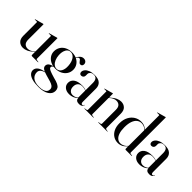

<svg xmlns="http://www.w3.org/2000/svg" viewBox="38 -1618 2746 2746"><g transform="rotate(45 1410.5 -245.0)"><path d="M348 -17V-78V-80.5V-393.5Q348 -396 346.8 -397.8Q345.5 -399.5 342 -399.5H303Q301.5 -399.5 300.5 -400.5Q299.5 -401.5 299.5 -402.5Q299.5 -404.5 300.5 -405.2Q301.5 -406 303.5 -406.5L423 -440Q427 -441 428.8 -441.2Q430.5 -441.5 432 -441.5Q434.5 -441.5 435.5 -440Q436.5 -438.5 436.5 -436V-26Q436.5 -20 439.5 -16.5Q442.5 -13 449 -11.5L480.5 -7Q483.5 -6.5 484.5 -5.5Q485.5 -4.5 485.5 -3Q485.5 -2 484.5 -1Q483.5 0 481 0H362Q355.5 0 351.8 -4.2Q348 -8.5 348 -17ZM66.5 -121V-393.5Q66.5 -396 65 -397.8Q63.5 -399.5 60 -399.5H21Q19 -399.5 18 -400.5Q17 -401.5 17 -402.5Q17 -404.5 18.2 -405.2Q19.5 -406 21 -406.5L141.5 -440Q145.5 -441 147 -441.2Q148.5 -441.5 150.5 -441.5Q152.5 -441.5 153.8 -440Q155 -438.5 155 -436V-130Q155 -79 178.8 -55.5Q202.5 -32 241 -32Q265 -32 290 -42.5Q315 -53 341 -77L357.5 -92L361.5 -87.5L344.5 -72Q294.5 -27 256.2 -9.8Q218 7.5 183.5 7.5Q133 7.5 99.8 -24Q66.5 -55.5 66.5 -121Z M802.5 -4.5Q740.5 -22.5 710.2 -34.8Q680 -47 670.2 -57Q660.5 -67 660.5 -79.5Q660.5 -91 669.8 -100.2Q679 -109.5 692.5 -115L693 -119.5Q654.5 -110.5 632 -98.8Q609.5 -87 599.8 -71.8Q590 -56.5 590 -37.5Q590 -16.5 604.2 -0.8Q618.5 15 653.8 29Q689 43 751 59.5Q803 72.5 831 85.8Q859 99 869.8 114.8Q880.5 130.5 880.5 150Q880.5 178 865 197.5Q849.5 217 818.8 227.2Q788 237.5 741.5 237.5Q654.5 237.5 613 202.5Q571.5 167.5 571.5 111Q571.5 81 597.2 58.5Q623 36 673.5 27.5L672 22Q584 34.5 547 63.2Q510 92 510 133.5Q510 165.5 534 191.2Q558 217 608 231.5Q658 246 736.5 246Q838.5 246 894.8 208.8Q951 171.5 951 113Q951 83.5 938.5 62.5Q926 41.5 893.8 25.5Q861.5 9.5 802.5 -4.5ZM806.5 -417.5H813.5Q825.5 -436 837 -447.8Q848.5 -459.5 862.5 -459.5Q872 -459.5 879.5 -451.2Q887 -443 894.5 -432.2Q902 -421.5 911 -413.2Q920 -405 933.5 -405Q951.5 -405 961 -416.2Q970.5 -427.5 970.5 -446Q970.5 -470.5 953.5 -486.5Q936.5 -502.5 908.5 -502.5Q876.5 -502.5 853.5 -481Q830.5 -459.5 811 -425ZM916.5 -280.5Q916.5 -326 893.2 -363.2Q870 -400.5 828 -422.8Q786 -445 730 -445Q669 -445 624.8 -422.2Q580.5 -399.5 556.8 -360.2Q533 -321 533 -271.5Q533 -226.5 557.2 -190Q581.5 -153.5 624.2 -131.8Q667 -110 723.5 -110Q778 -110 821.8 -132Q865.5 -154 891 -192.5Q916.5 -231 916.5 -280.5ZM708 -435.5Q757.5 -436.5 789.5 -391.2Q821.5 -346 826 -270.5Q830.5 -203.5 806 -162.5Q781.5 -121.5 739 -120.5Q707.5 -119.5 681.8 -140.5Q656 -161.5 640 -198.8Q624 -236 621 -285Q618.5 -329 629 -362.8Q639.5 -396.5 660 -415.5Q680.5 -434.5 708 -435.5Z M1251 -46.5V-50L1247 -46.5V-347Q1247 -392 1229.2 -415.5Q1211.5 -439 1176.5 -439Q1138 -439 1119.8 -420.8Q1101.5 -402.5 1101.5 -382V-347.5Q1101.5 -327 1088 -313.8Q1074.5 -300.5 1053.5 -300.5Q1037.5 -300.5 1027.2 -310.8Q1017 -321 1017 -341Q1017 -366.5 1036.5 -390.5Q1056 -414.5 1094 -429.8Q1132 -445 1187 -445Q1262 -445 1299 -412Q1336 -379 1336 -319.5V-54Q1336 -33.5 1342.8 -25Q1349.5 -16.5 1359.5 -16.5Q1368.5 -16.5 1375.8 -22Q1383 -27.5 1384 -38.5Q1384.5 -40 1385.2 -40.8Q1386 -41.5 1387 -41.5Q1388 -41.5 1388.5 -40.8Q1389 -40 1389 -38.5Q1389 -30 1381.8 -19Q1374.5 -8 1359 0.2Q1343.5 8.5 1318 8.5Q1284 8.5 1267.5 -6.5Q1251 -21.5 1251 -46.5ZM993.5 -96Q993.5 -147 1036 -179.8Q1078.5 -212.5 1166 -212.5Q1201 -212.5 1224.2 -205.8Q1247.5 -199 1267 -189.5L1264 -186Q1244 -195 1223 -200.5Q1202 -206 1176 -206Q1131 -206 1107.2 -180Q1083.5 -154 1083.5 -109.5Q1083.5 -66 1105.8 -41.8Q1128 -17.5 1164.5 -17.5Q1190 -17.5 1214.5 -28.2Q1239 -39 1255.5 -60.5L1260 -57.5Q1237.5 -25.5 1199.5 -8.2Q1161.5 9 1117.5 9Q1062 9 1027.8 -20.2Q993.5 -49.5 993.5 -96Z M1558 -437V-26Q1558 -20 1560.8 -16.5Q1563.5 -13 1570 -11.5L1601.5 -7Q1606.5 -6 1606.5 -3Q1606.5 0 1602.5 0H1422.5Q1421.5 0 1420.2 -1Q1419 -2 1419 -3Q1419 -4 1420 -4.8Q1421 -5.5 1423.5 -6L1457 -11.5Q1463.5 -13 1466.2 -16.5Q1469 -20 1469 -25.5V-394.5Q1469 -397 1467.8 -398.5Q1466.5 -400 1463 -400H1424Q1422.5 -400.5 1421.5 -401.2Q1420.5 -402 1420.5 -403.5Q1420.5 -405 1421.5 -405.8Q1422.5 -406.5 1424.5 -407L1544 -440.5Q1548 -442 1549.8 -442.2Q1551.5 -442.5 1553 -442.5Q1555.5 -442.5 1556.8 -440.8Q1558 -439 1558 -437ZM1549.5 -345 1545 -349.5 1562 -365Q1612.5 -410.5 1650.5 -427.5Q1688.5 -444.5 1723.5 -444.5Q1774 -444.5 1807.2 -413Q1840.5 -381.5 1840.5 -316V-30Q1840.5 -22 1844.8 -17Q1849 -12 1857.5 -10.5L1884 -6Q1886.5 -6 1887.5 -5Q1888.5 -4 1888.5 -3Q1888.5 -2 1887.5 -1Q1886.5 0 1884.5 0H1703.5Q1699 0 1699 -3Q1699 -6 1704.5 -7L1737 -11.5Q1746 -13 1748.8 -18Q1751.5 -23 1751.5 -30V-307Q1751.5 -358 1728 -381.5Q1704.5 -405 1665.5 -405Q1641.5 -405 1616.8 -394.5Q1592 -384 1566 -360Z M2245 -62V-64V-688Q2245 -690.5 2243.5 -692Q2242 -693.5 2239 -693.5H2200Q2198 -693.5 2197 -694.5Q2196 -695.5 2196 -697Q2196 -698.5 2197.2 -699.2Q2198.5 -700 2200 -700.5L2320 -734Q2324 -735.5 2325.5 -735.8Q2327 -736 2328.5 -736Q2331 -736 2332.2 -734.2Q2333.5 -732.5 2333.5 -730.5V-26Q2333.5 -20 2336.5 -16.5Q2339.5 -13 2345.5 -11.5L2377 -7Q2380 -6.5 2381 -5.5Q2382 -4.5 2382 -3Q2382 -2 2381 -1Q2380 0 2378 0H2259Q2252 0 2248.5 -4Q2245 -8 2245 -17ZM1923 -206Q1923 -280.5 1951.2 -334Q1979.5 -387.5 2025.8 -416Q2072 -444.5 2127.5 -444.5Q2178.5 -444.5 2213 -422.8Q2247.5 -401 2269 -365L2261 -361.5Q2244.5 -393.5 2215 -412.8Q2185.5 -432 2145.5 -432Q2109 -432 2079 -409Q2049 -386 2031.2 -338.2Q2013.5 -290.5 2013.5 -215Q2013.5 -148 2029 -102.8Q2044.5 -57.5 2072.2 -34.8Q2100 -12 2135.5 -12Q2162.5 -12 2192.8 -27Q2223 -42 2251 -77L2255.5 -71.5Q2216 -26 2181.2 -8Q2146.5 10 2105 10Q2053 10 2011.8 -16.5Q1970.5 -43 1946.8 -91.5Q1923 -140 1923 -206Z M2671.5 -46.5V-50L2667.5 -46.5V-347Q2667.5 -392 2649.8 -415.5Q2632 -439 2597 -439Q2558.5 -439 2540.2 -420.8Q2522 -402.5 2522 -382V-347.5Q2522 -327 2508.5 -313.8Q2495 -300.5 2474 -300.5Q2458 -300.5 2447.8 -310.8Q2437.5 -321 2437.5 -341Q2437.5 -366.5 2457 -390.5Q2476.5 -414.5 2514.5 -429.8Q2552.5 -445 2607.5 -445Q2682.5 -445 2719.5 -412Q2756.5 -379 2756.5 -319.5V-54Q2756.5 -33.5 2763.2 -25Q2770 -16.5 2780 -16.5Q2789 -16.5 2796.2 -22Q2803.5 -27.5 2804.5 -38.5Q2805 -40 2805.8 -40.8Q2806.5 -41.5 2807.5 -41.5Q2808.5 -41.5 2809 -40.8Q2809.5 -40 2809.5 -38.5Q2809.5 -30 2802.2 -19Q2795 -8 2779.5 0.2Q2764 8.5 2738.5 8.5Q2704.5 8.5 2688 -6.5Q2671.5 -21.5 2671.5 -46.5ZM2414 -96Q2414 -147 2456.5 -179.8Q2499 -212.5 2586.5 -212.5Q2621.5 -212.5 2644.8 -205.8Q2668 -199 2687.5 -189.5L2684.5 -186Q2664.5 -195 2643.5 -200.5Q2622.5 -206 2596.5 -206Q2551.5 -206 2527.8 -180Q2504 -154 2504 -109.5Q2504 -66 2526.2 -41.8Q2548.5 -17.5 2585 -17.5Q2610.5 -17.5 2635 -28.2Q2659.5 -39 2676 -60.5L2680.5 -57.5Q2658 -25.5 2620 -8.2Q2582 9 2538 9Q2482.5 9 2448.2 -20.2Q2414 -49.5 2414 -96Z"/></g></svg>

Font: Fraunces 120pt
Style: Regular
Weight: 400
Version: Version 1.000;[b76b70a41]